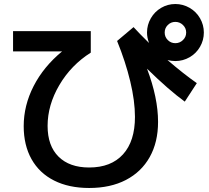

<svg xmlns="http://www.w3.org/2000/svg" viewBox="-20 -867 1040 956"><path d="M98 -239Q98 -342 147.5 -438.5Q197 -535 289 -611H45V-712H432V-605Q334 -543 275.5 -443.5Q217 -344 217 -240Q217 -141 271.5 -87Q326 -33 424 -33Q533 -33 592.5 -98.5Q652 -164 652 -285Q652 -364 628.5 -462Q605 -560 563 -663L645 -732Q674 -700 722 -653Q712 -680 712 -705Q712 -743 731 -776Q750 -809 782.5 -828Q815 -847 853 -847Q891 -847 924 -828Q957 -809 976 -776Q995 -743 995 -705Q995 -667 976 -634Q957 -601 924 -582Q891 -563 853 -563Q834 -563 814 -568Q893 -500 960 -453L900 -361Q819 -420 712 -525Q767 -380 767 -260Q767 -159 725.5 -85Q684 -11 607 29Q530 69 424 69Q323 69 249.5 32Q176 -5 137 -74.5Q98 -144 98 -239ZM853 -652Q875 -652 891 -667.5Q907 -683 907 -705Q907 -727 891 -742.5Q875 -758 853 -758Q831 -758 815.5 -742.5Q800 -727 800 -705Q800 -683 815.5 -667.5Q831 -652 853 -652Z"/></svg>

Font: Enso SemiBold
Style: Regular
Weight: 600
Designer: Coji Morishita
Foundry: UNDERFOREST DESIGN
Version: Version 1.000